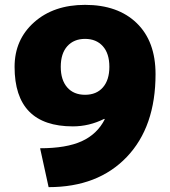

<svg xmlns="http://www.w3.org/2000/svg" viewBox="-20 -760 700 790"><path d="M230 -485Q230 -431 256.5 -400.5Q283 -370 330 -370Q377 -370 403.5 -400.5Q430 -431 430 -485Q430 -540 403 -570Q376 -600 330 -600Q284 -600 257 -570Q230 -540 230 -485ZM330 -740Q465 -740 542.5 -665Q620 -590 620 -455Q620 -238 501.5 -114Q383 10 180 10L145 -150Q253 -150 316.5 -179Q380 -208 411 -269L409 -271Q347 -240 280 -240Q40 -240 40 -485Q40 -597 120.5 -668.5Q201 -740 330 -740Z"/></svg>

Font: M PLUS 1p Black
Style: Regular
Weight: 900
Version: Version 1.061